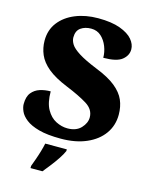

<svg xmlns="http://www.w3.org/2000/svg" viewBox="-136 -811 878 1118"><g transform="rotate(15 302.5 -251.5)"><path d="M284 10Q203 10 152 -4Q101 -18 73 -40Q45 -62 34.5 -86Q24 -110 24 -129Q24 -174 43.5 -198Q63 -222 93 -231.5Q123 -241 157 -241Q157 -173 179.5 -133Q202 -93 236.5 -75.5Q271 -58 306 -58Q359 -58 387.5 -88.5Q416 -119 416 -153Q416 -201 368.5 -230.5Q321 -260 240 -293Q164 -324 122 -359Q80 -394 63 -434Q46 -474 46 -518Q46 -582 81.5 -628Q117 -674 178 -699Q239 -724 315 -724Q396 -724 447.5 -705Q499 -686 523 -657.5Q547 -629 547 -598Q547 -561 514.5 -535Q482 -509 402 -509Q402 -543 389 -576.5Q376 -610 351.5 -632.5Q327 -655 291 -655Q254 -655 228.5 -637Q203 -619 203 -579Q203 -559 216 -538Q229 -517 267.5 -492.5Q306 -468 380 -438Q456 -408 498.5 -373.5Q541 -339 558 -299.5Q575 -260 575 -212Q575 -147 539.5 -97Q504 -47 438.5 -18.5Q373 10 284 10ZM159 208Q166 189 175.5 162.5Q185 136 193 108.5Q201 81 205 61H335V71Q326 92 308.5 118.5Q291 145 270 172Q249 199 231 221H159Z"/></g></svg>

Font: Noto Serif Tamil Black
Style: Italic
Weight: 900
Italic angle: -12°
Designer: Indian Type Foundry, Tom Grace, and the Monotype Design Team
Foundry: Monotype Imaging Inc.
Version: Version 2.003; ttfautohint (v1.8.4.7-5d5b)